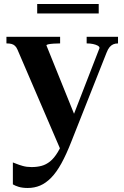

<svg xmlns="http://www.w3.org/2000/svg" viewBox="-20 -703 619 955"><path d="M364 -98 322 -18 285 51 67 -456Q62 -468 54.5 -475Q47 -482 37 -484.5Q27 -487 14 -487H12V-520H279V-487H277Q263 -487 247.5 -486Q232 -485 221.5 -483Q211 -481 211 -477ZM335 1Q310 65 285.5 109.5Q261 154 234.5 181Q208 208 179.5 220Q151 232 118 232Q92 232 73.5 226.5Q55 221 44 214V105Q48 106 61 111.5Q74 117 93.5 122.5Q113 128 137 128Q164 128 186.5 122Q209 116 229 100Q249 84 267.5 53.5Q286 23 303 -25L323 -72L475 -464Q475 -471 466 -476Q457 -481 443 -484Q429 -487 413 -487H411V-520H567V-487Q553 -487 543 -482.5Q533 -478 525 -468.5Q517 -459 510 -441ZM165 -683H471V-636H165Z"/></svg>

Font: Roboto Serif 144pt SemiBold
Style: Regular
Weight: 600
Version: Version 1.008